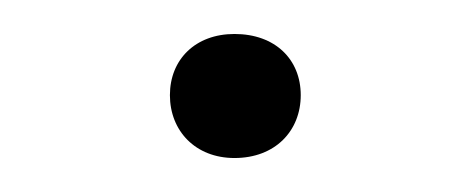

<svg xmlns="http://www.w3.org/2000/svg" viewBox="-20 -342 277 113"><path d="M118 -249C142 -249 157 -265 157 -286C157 -307 142 -322 118 -322C95 -322 80 -307 80 -286C80 -265 95 -249 118 -249Z"/></svg>

Font: Gantari Light
Style: Regular
Weight: 300
Designer: Anugrah Pasau
Foundry: Lafontype
Version: Version 1.000